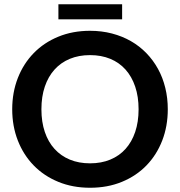

<svg xmlns="http://www.w3.org/2000/svg" viewBox="-20 -876 848 904"><path d="M37.5 0ZM770 -361.5Q770 -282 743.8 -214.2Q717.5 -146.5 669.5 -97Q621.5 -47.5 554 -19.8Q486.5 8 404 8Q322 8 254.5 -19.8Q187 -47.5 138.8 -97Q90.5 -146.5 64 -214.2Q37.5 -282 37.5 -361.5Q37.5 -441 64 -508.8Q90.5 -576.5 138.8 -626Q187 -675.5 254.5 -703.2Q322 -731 404 -731Q459 -731 507.5 -718.2Q556 -705.5 596.5 -682.2Q637 -659 669.2 -625.8Q701.5 -592.5 724 -551.5Q746.5 -510.5 758.2 -462.5Q770 -414.5 770 -361.5ZM632.5 -361.5Q632.5 -421 616.5 -468.2Q600.5 -515.5 571 -548.5Q541.5 -581.5 499.2 -599Q457 -616.5 404 -616.5Q351 -616.5 308.8 -599Q266.5 -581.5 236.8 -548.5Q207 -515.5 191 -468.2Q175 -421 175 -361.5Q175 -302 191 -254.8Q207 -207.5 236.8 -174.8Q266.5 -142 308.8 -124.5Q351 -107 404 -107Q457 -107 499.2 -124.5Q541.5 -142 571 -174.8Q600.5 -207.5 616.5 -254.8Q632.5 -302 632.5 -361.5ZM255 -856H555V-785H255Z"/></svg>

Font: Lato
Style: Bold
Weight: 700
Designer: Lukasz Dziedzic
Foundry: tyPoland Lukasz Dziedzic
Version: Version 2.007; 2014-02-27